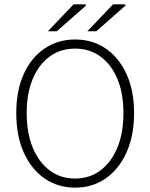

<svg xmlns="http://www.w3.org/2000/svg" viewBox="-20 -853 692 885"><path d="M326 12Q247 12 185.5 -30.5Q124 -73 89.5 -150Q55 -227 55 -332Q55 -436 89.5 -512Q124 -588 185.5 -629.5Q247 -671 326 -671Q406 -671 467 -629.5Q528 -588 563 -512Q598 -436 598 -332Q598 -227 563 -150Q528 -73 467 -30.5Q406 12 326 12ZM326 -30Q393 -30 443 -67.5Q493 -105 521 -172.5Q549 -240 549 -332Q549 -423 521 -489.5Q493 -556 443 -592.5Q393 -629 326 -629Q259 -629 209 -592.5Q159 -556 131 -489.5Q103 -423 103 -332Q103 -240 131 -172.5Q159 -105 209 -67.5Q259 -30 326 -30ZM201 -709 319 -833H374L377 -828L242 -709ZM383 -709 501 -833H556L559 -828L424 -709Z"/></svg>

Font: Mada Light
Style: Regular
Weight: 300
Designer: Khaled Hosny
Version: Version 1.5